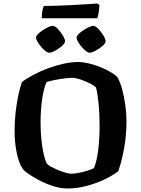

<svg xmlns="http://www.w3.org/2000/svg" viewBox="-20 -1073 803 1093"><path d="M363 0Q326 0 286 -12.5Q246 -25 209.5 -43.5Q173 -62 146 -80.5Q119 -99 110 -111Q87 -145 75 -204Q63 -263 63 -328Q63 -382 69 -434.5Q75 -487 84.5 -531.5Q94 -576 105 -606Q132 -627 171 -647.5Q210 -668 254.5 -684.5Q299 -701 343 -710.5Q387 -720 425 -720Q452 -720 485.5 -712Q519 -704 551.5 -691Q584 -678 610 -662.5Q636 -647 649 -633Q665 -604 676 -562.5Q687 -521 693.5 -474Q700 -427 700 -381Q700 -303 686.5 -228.5Q673 -154 653 -98Q625 -76 578 -53Q531 -30 474.5 -15Q418 0 363 0ZM387 -84Q404 -84 429 -89Q454 -94 478 -101.5Q502 -109 515 -116Q532 -158 539.5 -223Q547 -288 547 -358Q547 -422 541.5 -480Q536 -538 527 -574Q518 -585 492.5 -598Q467 -611 438.5 -620.5Q410 -630 392 -630Q374 -630 346.5 -626.5Q319 -623 291 -617.5Q263 -612 245 -606Q228 -567 219.5 -506Q211 -445 211 -375Q211 -310 219.5 -247Q228 -184 245 -144Q252 -134 270.5 -124Q289 -114 312 -104.5Q335 -95 355.5 -89.5Q376 -84 387 -84ZM489 -773Q481 -773 469 -782.5Q457 -792 444.5 -806.5Q432 -821 424 -835.5Q416 -850 416 -860Q416 -868 427 -879Q438 -890 454 -900.5Q470 -911 486 -918.5Q502 -926 512 -926Q523 -926 539.5 -909Q556 -892 568.5 -871Q581 -850 581 -838Q581 -827 563.5 -811.5Q546 -796 524.5 -784.5Q503 -773 489 -773ZM259 -773Q251 -773 238.5 -782.5Q226 -792 214 -806.5Q202 -821 193.5 -835.5Q185 -850 185 -860Q185 -868 196 -879Q207 -890 223.5 -901Q240 -912 255.5 -919Q271 -926 281 -926Q292 -926 308.5 -909Q325 -892 337.5 -871.5Q350 -851 350 -838Q350 -827 333 -811.5Q316 -796 294.5 -784.5Q273 -773 259 -773ZM218 -969Q218 -998 222 -1016Q226 -1034 230 -1039Q262 -1039 306.5 -1040.5Q351 -1042 397 -1044.5Q443 -1047 480.5 -1049.5Q518 -1052 535 -1053L546 -1044Q545 -1018 541 -997.5Q537 -977 534 -969Z"/></svg>

Font: Texturina
Style: Bold
Weight: 700
Designer: Guillermo Torres Carreño
Foundry: Omnibus-Type
Version: Version 1.002; ttfautohint (v1.8.3)